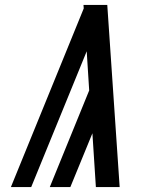

<svg xmlns="http://www.w3.org/2000/svg" viewBox="-20 -755 640 775"><path d="M106 0H24L318 -721L317 -735H413L463 0H367L353 -217L264 0H181L340 -390L330 -548Z"/></svg>

Font: Iosevka Aile Medium
Style: Italic
Weight: 500
Italic angle: -9°
Designer: Belleve Invis
Foundry: Belleve Invis
Version: Version 31.1.0; ttfautohint (v1.8.4)